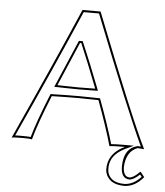

<svg xmlns="http://www.w3.org/2000/svg" viewBox="-57 -709 816 952"><g transform="rotate(5 350.5 -232.5)"><path d="M411.6 -274.9Q363.3 -399.9 323.2 -494.1H316.9L223.6 -275.9Q236.8 -275.9 267.6 -274.9Q311 -273.9 328.1 -273.9Q360.4 -273.9 411.6 -274.9ZM691.9 141.1Q648.9 192.4 596.2 192.9Q556.6 192.4 533.2 176.8Q502 153.8 501 117.2Q501 44.9 570.3 6.8Q577.1 3.4 583.5 0Q524.4 0 506.8 2.9Q482.4 -84.5 432.6 -219.7Q371.6 -221.2 333 -221.2Q275.9 -221.2 200.2 -219.2Q141.6 -74.7 121.1 2.9Q108.4 0 76.2 0Q32.7 0 20 2.9Q190.4 -370.1 314.9 -658.2H404.8Q608.9 -139.2 679.2 2.9Q668.9 1.5 647 0.5Q590.8 21 586.9 100.1Q588.4 147.9 619.1 148.9Q639.6 147.9 669.9 116.2L672.9 117.2ZM420.9 -278.8 425.8 -265.6 411.6 -265.1Q359.4 -264.2 328.1 -264.2Q311 -264.2 267.1 -265.1Q236.3 -265.6 223.6 -266.1H208.5L310.5 -503.9H329.6L332 -498Q373 -402.8 420.9 -278.8ZM679.2 140.6 670.4 129.9Q640.6 158.2 619.1 159.2Q578.1 157.2 577.1 100.1Q577.1 19 628.9 -3.9Q637.2 -7.3 645 -9.3H646H647Q655.3 -8.8 662.1 -8.8Q585.4 -171.4 397.9 -647.9H321.8Q200.2 -366.7 36.6 -9.3Q51.8 -10.3 76.2 -9.8Q101.1 -9.8 113.8 -8.3Q135.7 -86.9 190.9 -223.1L193.4 -229H200.2Q276.4 -231 333 -231Q372.6 -231 432.6 -229.5H439.5L441.9 -223.1Q489.3 -95.7 514.2 -7.8Q536.6 -9.8 583.5 -9.8H627.4L587.9 8.8Q523.4 39.6 513.2 90.3Q510.7 103 511.2 117.2Q512.2 149.9 538.6 168.9Q560.1 183.1 596.2 183.1Q641.1 182.1 679.2 140.6Z"/></g></svg>

Font: Linux Biolinum Outline O
Style: Bold
Weight: 700
Designer: Philipp H. Poll
Foundry: Philipp H. Poll
Version: Version 0.9.2